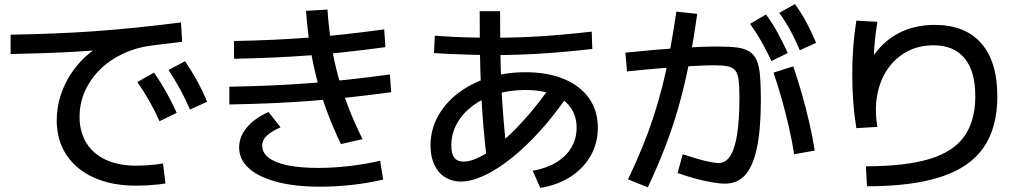

<svg xmlns="http://www.w3.org/2000/svg" viewBox="-20 -865 5040 941"><path d="M648 45Q528 45 440.5 5.5Q353 -34 305.5 -106Q258 -178 258 -275Q258 -338 277.5 -398.5Q297 -459 333.5 -512Q370 -565 420 -605.5Q470 -646 530 -670L539 -625Q455 -618 373.5 -613Q292 -608 208 -605Q124 -602 32 -600V-695Q144 -697 244.5 -701Q345 -705 443 -712Q541 -719 645 -729.5Q749 -740 867 -755L873 -660Q836 -656 801.5 -651.5Q767 -647 732 -643Q653 -634 586.5 -603.5Q520 -573 471.5 -525.5Q423 -478 396.5 -418.5Q370 -359 370 -292Q370 -219 403 -165Q436 -111 498.5 -82Q561 -53 649 -53Q670 -53 694 -54.5Q718 -56 741 -58.5Q764 -61 779 -64L791 34Q775 37 750.5 39.5Q726 42 699 43.5Q672 45 648 45ZM762 -271Q739 -322 713 -368Q687 -414 653 -463L735 -509Q769 -460 795.5 -412.5Q822 -365 846 -312ZM911 -328Q889 -380 863.5 -426.5Q838 -473 806 -522L887 -565Q920 -516 946.5 -468Q973 -420 995 -366Z M1651 -159Q1613 -237 1584 -315Q1555 -393 1534 -473Q1513 -553 1499.5 -637.5Q1486 -722 1480 -812L1585 -818Q1591 -730 1603.5 -650Q1616 -570 1637 -493Q1658 -416 1687.5 -339.5Q1717 -263 1757 -183ZM1547 50Q1426 50 1337 26.5Q1248 3 1200 -40Q1152 -83 1152 -142Q1152 -195 1190 -240.5Q1228 -286 1296 -316L1355 -241Q1306 -219 1285 -197.5Q1264 -176 1265 -149Q1266 -115 1298 -91Q1330 -67 1391.5 -54.5Q1453 -42 1540 -42Q1614 -42 1694 -51.5Q1774 -61 1843 -77L1858 15Q1787 32 1706.5 41Q1626 50 1547 50ZM1127 -664Q1227 -666 1316.5 -670Q1406 -674 1492 -680.5Q1578 -687 1669 -697Q1760 -707 1863 -721L1869 -634Q1766 -620 1674.5 -610Q1583 -600 1496 -593.5Q1409 -587 1319 -583Q1229 -579 1127 -577ZM1104 -440Q1210 -442 1305 -446Q1400 -450 1492.5 -457Q1585 -464 1682.5 -474.5Q1780 -485 1891 -500L1897 -413Q1786 -398 1687.5 -387.5Q1589 -377 1495.5 -370Q1402 -363 1306.5 -359Q1211 -355 1104 -353Z M2591 -28Q2658 -40 2706 -69Q2754 -98 2780 -141.5Q2806 -185 2806 -239Q2806 -297 2776 -338.5Q2746 -380 2690 -402Q2634 -424 2555 -424Q2477 -424 2411 -403.5Q2345 -383 2296 -346Q2247 -309 2219.5 -259.5Q2192 -210 2192 -152Q2192 -112 2206.5 -92.5Q2221 -73 2252 -73Q2290 -73 2340 -100Q2390 -127 2447.5 -177Q2505 -227 2565.5 -296.5Q2626 -366 2685 -451L2762 -396Q2698 -302 2628 -224.5Q2558 -147 2488 -91Q2418 -35 2354 -5Q2290 25 2237 25Q2193 24 2159.5 2.5Q2126 -19 2108 -59Q2090 -99 2090 -152Q2090 -228 2125.5 -293.5Q2161 -359 2224 -407.5Q2287 -456 2371.5 -483.5Q2456 -511 2555 -511Q2664 -511 2743.5 -478Q2823 -445 2866.5 -384Q2910 -323 2910 -239Q2910 -164 2875 -102Q2840 -40 2776.5 1Q2713 42 2628 56ZM2366 -80Q2356 -166 2349 -247.5Q2342 -329 2338 -422Q2334 -503 2332.5 -597.5Q2331 -692 2331 -810H2431Q2431 -700 2432.5 -610.5Q2434 -521 2437 -444Q2442 -348 2449 -265Q2456 -182 2466 -96ZM2402 -595Q2353 -595 2300 -596.5Q2247 -598 2197 -600Q2147 -602 2107 -605L2111 -690Q2150 -687 2199 -684.5Q2248 -682 2301 -681Q2354 -680 2403 -680Q2513 -680 2626 -687Q2739 -694 2880 -710L2883 -625Q2741 -609 2627 -602Q2513 -595 2402 -595Z M3761 -566Q3735 -621 3710.5 -664Q3686 -707 3656 -748L3734 -794Q3766 -751 3791 -705Q3816 -659 3841 -605ZM3900 -619Q3876 -675 3852 -718.5Q3828 -762 3799 -802L3876 -845Q3908 -801 3932.5 -755Q3957 -709 3980 -655ZM3058 14Q3096 -66 3126.5 -140Q3157 -214 3181.5 -288.5Q3206 -363 3226 -442Q3246 -521 3262.5 -611.5Q3279 -702 3295 -808L3397 -797Q3379 -667 3357 -556Q3335 -445 3306.5 -344.5Q3278 -244 3240.5 -146.5Q3203 -49 3155 53ZM3872 -109Q3863 -169 3847.5 -237.5Q3832 -306 3812.5 -375.5Q3793 -445 3771 -509L3868 -540Q3890 -474 3910.5 -403Q3931 -332 3947 -261.5Q3963 -191 3973 -127ZM3533 35Q3507 35 3467 28Q3427 21 3383.5 9Q3340 -3 3301 -17L3326 -109Q3359 -98 3393 -88Q3427 -78 3456 -72Q3485 -66 3501 -66Q3536 -66 3558.5 -100Q3581 -134 3592.5 -205.5Q3604 -277 3604 -388Q3604 -441 3600 -472.5Q3596 -504 3583.5 -519.5Q3571 -535 3546.5 -540Q3522 -545 3480 -545Q3438 -545 3375 -541.5Q3312 -538 3231 -531.5Q3150 -525 3053 -515L3045 -607Q3202 -623 3310 -630Q3418 -637 3500 -637Q3556 -637 3593 -632Q3630 -627 3653.5 -612Q3677 -597 3689 -568.5Q3701 -540 3705 -493Q3709 -446 3709 -376Q3709 -235 3690.5 -144Q3672 -53 3633.5 -9Q3595 35 3533 35Z M4224 -50Q4415 -50 4533 -85Q4651 -120 4705.5 -196Q4760 -272 4760 -393Q4760 -516 4707.5 -579.5Q4655 -643 4555 -643Q4483 -643 4426 -612.5Q4369 -582 4331 -527.5Q4293 -473 4279.5 -400Q4266 -327 4280 -243L4177 -237Q4157 -359 4157 -500Q4157 -641 4177 -764L4280 -758Q4260 -638 4260 -500Q4260 -463 4261.5 -426Q4263 -389 4266 -354L4201 -468Q4230 -557 4281 -618.5Q4332 -680 4403 -711.5Q4474 -743 4561 -743Q4710 -743 4789 -653Q4868 -563 4868 -393Q4868 -240 4801 -142.5Q4734 -45 4592.5 1.5Q4451 48 4229 48Z"/></svg>

Font: M PLUS 2 Thin Medium
Style: Regular
Weight: 500
Version: Version 1.001